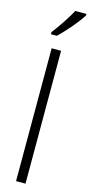

<svg xmlns="http://www.w3.org/2000/svg" viewBox="-150 -1027 502 1061"><g transform="rotate(15 101.5 -496.5)"><path d="M203 -993H139C112 -944 82 -899 42 -846V-834H76C115 -871 175 -939 203 -985ZM120 0V-760H66V0Z"/></g></svg>

Font: Noto Sans Display Condensed Light
Style: Regular
Weight: 300
Width: 3
Designer: Monotype Design Team
Foundry: Monotype Imaging Inc.
Version: Version 1.900